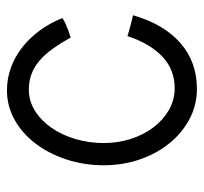

<svg xmlns="http://www.w3.org/2000/svg" viewBox="-37 -527 574 540"><g transform="rotate(-90 250.0 -257.0)"><path d="M477.1 -169.9Q452.1 -83 398.9 -36.6Q345.7 9.8 270 9.8Q224.1 9.8 184.8 -11.2Q145.5 -32.2 116.7 -67.9Q87.9 -103.5 71.5 -151.1Q55.2 -198.7 55.2 -252Q55.2 -307.1 71.3 -356.4Q87.4 -405.8 115.5 -443.1Q143.6 -480.5 182.1 -502.4Q220.7 -524.4 266.1 -524.4Q298.3 -524.4 328.6 -513.7Q358.9 -502.9 385.3 -482.7Q411.6 -462.4 433.1 -433.6Q454.6 -404.8 469.2 -368.7Q463.4 -364.3 454.3 -360.1Q445.3 -356 436.8 -352.8Q428.2 -349.6 421.9 -347.7Q415.5 -345.7 414.6 -345.2Q398.4 -374 382.6 -396Q366.7 -418 349.4 -432.9Q332 -447.8 312 -455.3Q292 -462.9 268.1 -462.9Q235.8 -462.9 208.3 -445.6Q180.7 -428.2 160.4 -398.9Q140.1 -369.6 128.9 -331.5Q117.7 -293.5 117.7 -252Q117.7 -211.9 129.4 -175.8Q141.1 -139.6 161.9 -112.3Q182.6 -85 210.9 -68.8Q239.3 -52.7 272 -52.7Q323.7 -52.7 360.4 -86.9Q397 -121.1 418.5 -185.5Q423.3 -184.1 431.4 -181.6Q439.5 -179.2 448 -177Q456.5 -174.8 464.4 -172.9Q472.2 -170.9 477.1 -169.9Z"/></g></svg>

Font: Saysettha OT
Style: Regular
Weight: 400
Designer: John M. Durdin and Silvain Dupertuis
Foundry: Lao Script for Windows
Version: Version 2.000